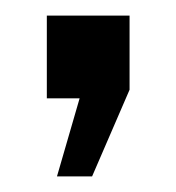

<svg xmlns="http://www.w3.org/2000/svg" viewBox="-20 -126 226 246"><path d="M40 0V-106H146V-11L98 100H53L82 0Z"/></svg>

Font: Bebas Neue
Style: Regular
Weight: 400
Designer: Ryoichi Tsunekawa
Foundry: Ryoichi Tsunekawa
Version: Version 1.300